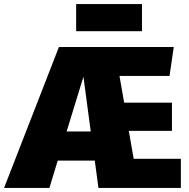

<svg xmlns="http://www.w3.org/2000/svg" viewBox="-50 -928 933 948"><path d="M610 -144H843V0H436L418 -135H235L194 0H-30L241 -696H808L787 -553H540L563 -421H799V-282H586ZM279 -279H398L362 -549ZM651 -774H326V-908H651Z"/></svg>

Font: Fira Sans Black
Style: Regular
Weight: 900
Designer: Carrois Corporate & Edenspiekermann AG
Foundry: Carrois Corporate GbR & Edenspiekermann AG
Version: Version 4.203